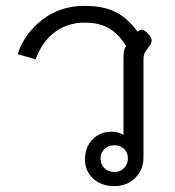

<svg xmlns="http://www.w3.org/2000/svg" viewBox="-20 -623 596 653"><path d="M269 -81Q269 -122 294.5 -148.5Q320 -175 360 -175Q383 -175 400 -164V-422Q400 -438 401.5 -448Q403 -458 409 -466Q385 -506 352 -526Q319 -546 267 -546Q211 -546 167.5 -514.5Q124 -483 101 -421L40 -439Q63 -509 124 -556Q185 -603 267 -603Q332 -603 373.5 -582Q415 -561 448 -515Q455 -522 461 -522Q470 -522 483 -509Q499 -493 495 -480Q494 -473 485 -462Q477 -453 472.5 -444Q468 -435 468 -420V-88Q468 -46 440 -18Q412 10 369 10Q325 10 297 -15.5Q269 -41 269 -81ZM415 -84Q415 -104 402 -116.5Q389 -129 369 -129Q349 -129 335.5 -116.5Q322 -104 322 -84Q322 -64 335.5 -51Q349 -38 369 -38Q389 -38 402 -51.5Q415 -65 415 -84Z"/></svg>

Font: Niramit Light
Style: Regular
Weight: 300
Designer: Katatrad Aksorn Co.,Ltd.
Foundry: Cadson Demak Co.,Ltd.
Version: Version 1.000; ttfautohint (v1.6)